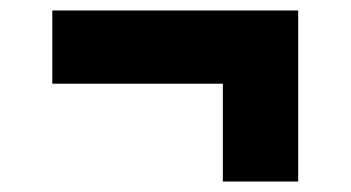

<svg xmlns="http://www.w3.org/2000/svg" viewBox="-20 -504 670 367"><path d="M406 -157V-344H80V-484H550V-157Z"/></svg>

Font: Overpass Heavy
Style: Regular
Weight: 900
Designer: Delve Withrington, Thomas Jockin
Foundry: Delve Fonts
Version: Version 3.000;DELV;Overpass